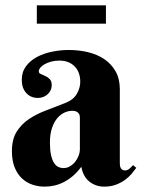

<svg xmlns="http://www.w3.org/2000/svg" viewBox="-20 -695 538 723"><path d="M280.8 -252.9Q280.8 -265.1 272.9 -271.5Q265.1 -277.8 252.9 -277.8Q235.8 -277.8 220.5 -270Q205.1 -262.2 193.4 -247.1Q181.6 -231.9 174.8 -209.7Q168 -187.5 168 -158.2Q168 -129.9 172.1 -111.3Q176.3 -92.8 183.3 -81.8Q190.4 -70.8 199.7 -66.4Q209 -62 219.2 -62Q231.9 -62 243.2 -68.6Q254.4 -75.2 262.7 -85.4Q271 -95.7 275.9 -108.4Q280.8 -121.1 280.8 -133.8ZM203.1 -466.8Q186.5 -466.8 172.4 -462.9Q158.2 -459 147.9 -453.1Q137.7 -447.3 131.8 -440.2Q126 -433.1 126 -426.8Q126 -419.4 133.5 -416.3Q141.1 -413.1 150.4 -408.9Q159.7 -404.8 167.2 -397.2Q174.8 -389.6 174.8 -374Q174.8 -363.8 170.7 -355.2Q166.5 -346.7 159.4 -340.1Q152.3 -333.5 142.8 -329.8Q133.3 -326.2 123 -326.2Q95.7 -326.2 78.9 -344.7Q62 -363.3 62 -394Q62 -423.8 77.6 -445.1Q93.3 -466.3 118.4 -480Q143.6 -493.7 175.3 -500.2Q207 -506.8 238.8 -506.8Q276.9 -506.8 311.5 -498.5Q346.2 -490.2 372.8 -472.2Q399.4 -454.1 415.3 -426.3Q431.2 -398.4 431.2 -358.9V-83Q431.2 -78.6 431.6 -73.2Q432.1 -67.9 434.1 -63.5Q436 -59.1 439.9 -56.2Q443.8 -53.2 451.2 -53.2Q460 -53.2 467.5 -59.8Q475.1 -66.4 481 -73.2L493.2 -63Q485.8 -52.7 475.6 -40.5Q465.3 -28.3 450.7 -17.6Q436 -6.8 416.5 0.5Q397 7.8 372.1 7.8Q341.3 7.8 317.4 -10.5Q293.5 -28.8 286.1 -66.9Q270.5 -45.9 253.7 -31.7Q236.8 -17.6 219.2 -8.8Q201.7 0 183.8 3.9Q166 7.8 147.9 7.8Q124.5 7.8 102.5 0.5Q80.6 -6.8 63.2 -22.7Q45.9 -38.6 35.4 -64Q24.9 -89.4 24.9 -126Q24.9 -170.4 42.5 -198.7Q60.1 -227.1 88.6 -246.3Q117.2 -265.6 153.6 -279.3Q189.9 -293 228 -308.1Q256.3 -319.3 269.3 -341.6Q282.2 -363.8 282.2 -387.2Q282.2 -423.3 261 -445.1Q239.7 -466.8 203.1 -466.8ZM118.7 -674.8H378.9V-606H118.7Z"/></svg>

Font: Berkshire Swash
Style: Regular
Weight: 700
Designer: Astigmatic (AOETI)
Foundry: Astigmatic (AOETI)
Version: Version 1.000